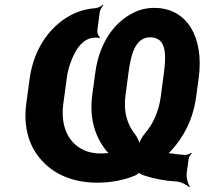

<svg xmlns="http://www.w3.org/2000/svg" viewBox="-20 -754 855 803"><path d="M695 -123C747 -179 787 -253 800 -347L811 -428C823 -516 809 -588 778 -639C749 -685 700 -721 625 -721C594 -721 564 -714 537 -700C455 -660 395 -570 379 -453L366 -358C352 -255 380 -179 425 -123C430 -117 437 -110 442 -108L444 -112C438 -114 425 -114 418 -113L403 -112C374 -112 348 -117 327 -128C265 -158 232 -227 245 -322L259 -426C262 -451 268 -473 276 -494C291 -535 314 -579 355 -593C365 -597 389 -598 396 -595L398 -599C391 -602 386 -617 387 -627L397 -702C398 -712 406 -726 412 -731L410 -734C404 -728 390 -721 380 -720C350 -718 321 -711 293 -699C196 -655 122 -557 104 -425L90 -322C76 -219 104 -139 152 -86C200 -30 279 10 387 10C446 10 498 -1 543 -19C548 -21 564 -31 563 -34L559 -33C560 -30 578 -21 583 -20C622 -7 666 2 717 5C736 6 762 19 771 29L774 27C766 16 758 -13 761 -32L769 -90C770 -98 777 -108 782 -112L780 -115C775 -111 762 -106 755 -106C735 -107 717 -109 699 -112C692 -113 680 -114 676 -112L677 -108C682 -110 690 -117 695 -123ZM665 -445 652 -347C643 -284 619 -234 586 -196C575 -183 561 -158 560 -146H564C565 -158 554 -181 545 -192C513 -232 495 -286 505 -357L518 -454C527 -521 544 -598 608 -598C679 -598 675 -520 665 -445Z"/></svg>

Font: Asimov
Style: EdgeIt
Weight: 500
Designer: Google
Version: Version 2.000980: 2014